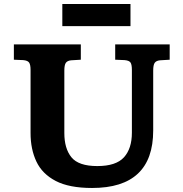

<svg xmlns="http://www.w3.org/2000/svg" viewBox="-20 -921 911 955"><path d="M438 14Q324 14 257 -21Q190 -56 161 -117.5Q132 -179 132 -259V-573Q132 -599 125 -609.5Q118 -620 96 -622L49 -624V-700H382V-624L333 -621Q315 -619 307.5 -608.5Q300 -598 300 -570V-259Q300 -182 335.5 -138.5Q371 -95 464 -95Q557 -95 596.5 -138.5Q636 -182 636 -261V-573Q636 -599 629.5 -609.5Q623 -620 600 -622L553 -624V-700H824V-624L775 -621Q757 -619 749.5 -608.5Q742 -598 742 -570V-272Q742 14 438 14ZM290 -791V-901H629V-791Z"/></svg>

Font: Literata 7pt
Style: Bold
Weight: 700
Designer: Latin by Veronika Burian and Jose Scaglione. Greek by Irene Vlachou. Cyrillic by Vera Evstafieva.
Foundry: TypeTogether
Version: Version 3.002